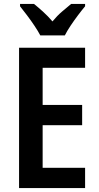

<svg xmlns="http://www.w3.org/2000/svg" viewBox="-20 -957 503 977"><path d="M413 0H77V-714H413V-612H197V-423H398V-320H197V-103H413ZM185 -777Q174 -798 156 -825Q138 -852 118 -878.5Q98 -905 82 -925V-937H153Q173 -921 198.5 -898Q224 -875 247 -848Q271 -877 295 -897.5Q319 -918 342 -937H413V-925Q397 -906 377 -879.5Q357 -853 339 -826Q321 -799 310 -777Z"/></svg>

Font: Noto Sans Gurmukhi Condensed SemiBold
Style: Regular
Weight: 600
Width: 3
Designer: Jelle Bosma - Monotype Design Team
Foundry: Monotype Imaging Inc.
Version: Version 2.004; ttfautohint (v1.8.4.7-5d5b)